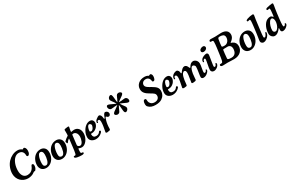

<svg xmlns="http://www.w3.org/2000/svg" viewBox="256 -2635 7177 4701"><g transform="rotate(-30 3844.5 -284.0)"><path d="M326.7 13.2Q269 13.2 217 -8.8Q165 -30.8 127 -68.6Q88.9 -106.4 66.7 -160.2Q44.4 -213.9 44.4 -274.4Q44.4 -365.2 77.4 -447.5Q110.4 -529.8 164.6 -587.4Q218.8 -645 289.8 -679Q360.8 -712.9 435.1 -712.9Q466.8 -712.9 492.4 -705.8Q518.1 -698.7 530.5 -690.2Q543 -681.6 552.7 -674.6Q562.5 -667.5 566.9 -667.5Q572.8 -667.5 582.3 -677.5Q591.8 -687.5 602.1 -687.5Q625.5 -687.5 642.8 -658.7Q660.2 -629.9 660.2 -588.9Q660.2 -527.8 641.1 -496.6Q622.1 -465.3 596.2 -465.3Q573.2 -465.3 567.9 -481.9Q565.4 -489.3 564.9 -505.9Q564.5 -522.5 563.5 -530.3Q558.6 -579.6 525.4 -611.3Q492.2 -643.1 430.2 -643.1Q367.2 -643.1 314.2 -592.8Q261.2 -542.5 231 -457Q200.7 -371.6 200.7 -271.5Q200.7 -178.2 241.2 -121.6Q281.7 -64.9 359.4 -64.9Q386.7 -64.9 411.4 -71.8Q436 -78.6 453.4 -88.1Q470.7 -97.7 486.3 -112.5Q502 -127.4 511 -139.2Q520 -150.9 528.8 -166.7Q537.6 -182.6 540.5 -189.5Q543.5 -196.3 546.9 -205.6Q554.7 -222.7 561.8 -230Q568.8 -237.3 581.1 -237.3Q617.2 -237.3 617.2 -185.1Q617.2 -154.3 606.9 -124.8Q596.7 -95.2 578.6 -75.2Q573.2 -69.3 570.6 -66.7Q567.9 -64 563.2 -61.5Q558.6 -59.1 553.2 -59.1Q550.8 -59.1 545.9 -60.1Q541 -61 536.6 -61Q532.7 -61 516.1 -49.3Q499.5 -37.6 477.5 -23.7Q455.6 -9.8 414.6 1.7Q373.5 13.2 326.7 13.2Z M672.4 -151.4Q672.4 -228 701.7 -293.2Q731 -358.4 781.2 -399.9Q848.1 -454.6 938 -454.6Q1004.9 -454.6 1049.6 -411.4Q1094.2 -368.2 1094.2 -283.7Q1094.2 -205.6 1061.5 -136.7Q1028.8 -67.9 970 -25.9Q911.1 16.1 840.8 16.1Q799.8 16.1 767.1 2.4Q734.4 -11.2 713.9 -34.7Q693.4 -58.1 682.9 -87.9Q672.4 -117.7 672.4 -151.4ZM869.6 -43.5Q896.5 -43.5 917.5 -69.3Q938.5 -95.2 949.5 -134.8Q960.4 -174.3 966.1 -213.4Q971.7 -252.4 971.7 -286.6Q971.7 -343.8 951.9 -369.9Q932.1 -396 904.8 -396Q862.8 -396 839.4 -346.7Q817.9 -307.1 806.9 -250.7Q795.9 -194.3 795.9 -141.6Q795.9 -92.8 807.1 -73.7Q826.2 -43.5 869.6 -43.5Z M1117.2 -151.4Q1117.2 -228 1146.5 -293.2Q1175.8 -358.4 1226.1 -399.9Q1293 -454.6 1382.8 -454.6Q1449.7 -454.6 1494.4 -411.4Q1539.1 -368.2 1539.1 -283.7Q1539.1 -205.6 1506.3 -136.7Q1473.6 -67.9 1414.8 -25.9Q1356 16.1 1285.6 16.1Q1244.6 16.1 1211.9 2.4Q1179.2 -11.2 1158.7 -34.7Q1138.2 -58.1 1127.7 -87.9Q1117.2 -117.7 1117.2 -151.4ZM1314.5 -43.5Q1341.3 -43.5 1362.3 -69.3Q1383.3 -95.2 1394.3 -134.8Q1405.3 -174.3 1410.9 -213.4Q1416.5 -252.4 1416.5 -286.6Q1416.5 -343.8 1396.7 -369.9Q1377 -396 1349.6 -396Q1307.6 -396 1284.2 -346.7Q1262.7 -307.1 1251.7 -250.7Q1240.7 -194.3 1240.7 -141.6Q1240.7 -92.8 1252 -73.7Q1271 -43.5 1314.5 -43.5Z M1654.8 -101.6 1679.2 -308.6Q1681.2 -321.3 1679.4 -326.7Q1677.7 -332 1669.4 -327.1Q1639.2 -307.6 1611.3 -267.6Q1609.4 -265.1 1606.9 -261.5Q1604.5 -257.8 1603 -255.6Q1601.6 -253.4 1599.4 -251.7Q1597.2 -250 1594.7 -250Q1592.8 -250 1591.6 -250.5Q1590.3 -251 1588.9 -252.2Q1587.4 -253.4 1586.4 -254.4Q1585.4 -255.4 1583.7 -258.1Q1582 -260.7 1580.8 -262.7Q1579.6 -264.6 1577.1 -269Q1574.7 -273.4 1573.2 -276.4Q1564.5 -292.5 1564.5 -300.3Q1564.5 -312.5 1580.1 -327.1Q1610.4 -356 1629.4 -370.1Q1648.4 -384.3 1677.7 -402.3Q1689.5 -409.2 1689.9 -417.5Q1691.4 -444.8 1691.9 -470.9Q1692.4 -497.1 1692.1 -512.5Q1691.9 -527.8 1691.4 -542.2Q1690.9 -556.6 1690.9 -559.1Q1690.9 -573.2 1698 -578.6Q1705.1 -584 1721.7 -586.4Q1724.6 -586.9 1744.4 -589.8Q1764.2 -592.8 1779.5 -594.7Q1794.9 -596.7 1804.7 -596.7Q1814.9 -596.7 1820.1 -591.8Q1825.2 -586.9 1825.2 -579.6Q1825.2 -574.7 1821.5 -559.3Q1817.9 -543.9 1812.7 -518.6Q1807.6 -493.2 1804.7 -469.2Q1802.2 -444.8 1807.6 -444.8Q1812 -445.3 1842.8 -451.2Q1873.5 -457 1889.2 -457Q1964.4 -457 2010.3 -406.5Q2056.2 -356 2056.2 -265.1Q2056.2 -215.8 2038.6 -165Q2021 -114.3 1992.9 -75.4Q1964.8 -36.6 1926.8 -12Q1888.7 12.7 1850.6 12.7Q1811 12.7 1783.7 0Q1768.6 -7.3 1761.7 -7.3Q1753.9 -7.3 1752 17.1Q1745.1 92.8 1751 110.4Q1756.3 124 1774.9 126Q1778.3 126.5 1787.1 126.7Q1795.9 127 1799.8 127.9Q1815.9 131.3 1815.9 147.9Q1815.9 163.6 1797.9 171.4Q1779.8 179.2 1749.5 179.2Q1689.9 179.2 1633.8 168.9Q1556.2 155.3 1556.2 123Q1556.2 105 1571.8 101.1Q1576.7 100.1 1587.6 102.3Q1598.6 104.5 1605.5 102.5Q1621.6 99.1 1628.4 65.9Q1643.6 1.5 1654.8 -101.6ZM1835 -43.5Q1857.4 -43.5 1877.4 -64.7Q1897.5 -85.9 1909.9 -116.7Q1922.4 -147.5 1929.7 -179.4Q1937 -211.4 1937 -235.4Q1937 -310.5 1906.2 -346.7Q1874.5 -384.8 1832.5 -384.8Q1815.9 -384.8 1807.9 -382.1Q1799.8 -379.4 1797.9 -375.7Q1795.9 -372.1 1794.9 -363.8L1764.2 -101.1Q1763.2 -84 1770.5 -74.2Q1793.9 -43.5 1835 -43.5Z M2338.4 -452.6Q2374 -452.6 2397 -431.6Q2430.2 -401.9 2430.2 -349.1Q2430.2 -320.3 2413.3 -285.6Q2396.5 -251 2372.1 -226.6Q2309.6 -165 2231.9 -165Q2211.9 -165 2206.1 -162.4Q2200.2 -159.7 2200.2 -148.4Q2200.2 -100.1 2226.1 -72.3Q2245.6 -51.3 2292 -51.3Q2362.3 -51.3 2397.5 -106.9Q2408.2 -125 2418.5 -125Q2428.2 -125 2436 -118.7Q2445.8 -111.8 2445.8 -101.1Q2445.8 -76.2 2401.4 -42.5Q2333 12.7 2245.6 12.7Q2213.9 12.7 2184.6 3.7Q2155.3 -5.4 2131.3 -22.5Q2107.4 -39.6 2093 -67.4Q2078.6 -95.2 2078.6 -129.9Q2078.6 -215.3 2117.2 -287.1Q2154.8 -362.3 2212.2 -407.5Q2269.5 -452.6 2338.4 -452.6ZM2210.9 -222.2Q2222.7 -213.4 2242.7 -213.4Q2263.7 -213.4 2283.2 -232.7Q2302.7 -252 2316.4 -284.2Q2330.6 -318.8 2330.6 -335.9Q2330.6 -359.9 2307.6 -376.5Q2293.5 -388.7 2277.3 -388.7Q2250 -388.7 2225.6 -337.9Q2204.1 -289.6 2204.1 -238.3Q2204.1 -231 2205.1 -228.3Q2206.1 -225.6 2210.9 -222.2Z M2768.6 -451.7Q2797.4 -451.7 2821.8 -428.5Q2846.2 -405.3 2846.2 -373Q2846.2 -350.1 2830.6 -330.3Q2814.9 -310.5 2794.4 -310.5Q2779.3 -310.5 2768.3 -315.9Q2757.3 -321.3 2752.4 -327.9Q2747.6 -334.5 2741.5 -339.8Q2735.4 -345.2 2729 -345.2Q2719.7 -345.2 2711.7 -327.9Q2703.6 -310.5 2689.9 -264.6Q2660.2 -162.6 2660.2 -44.4Q2659.2 -7.8 2631.8 -4.4Q2582.5 5.9 2562 6.3Q2548.8 6.3 2539.3 -0.2Q2529.8 -6.8 2529.8 -17.6Q2529.8 -24.9 2539.3 -70.6Q2548.8 -116.2 2558.3 -179.4Q2567.9 -242.7 2567.9 -292.5Q2567.9 -363.8 2529.3 -364.3Q2516.6 -364.7 2506.3 -358.9Q2496.1 -353 2495.1 -344.2Q2494.6 -338.9 2494.4 -332Q2494.1 -325.2 2494.1 -322.3Q2492.7 -308.6 2478 -309.6Q2462.9 -311.5 2462.9 -331.1Q2462.9 -348.1 2474.4 -369.1Q2485.8 -390.1 2505.4 -405.8Q2565.4 -454.6 2596.7 -454.6Q2620.1 -454.6 2637.7 -426.3Q2641.6 -420.4 2644.8 -413.3Q2647.9 -406.2 2650.4 -398.4Q2652.8 -390.6 2654.5 -384.3Q2656.2 -377.9 2657.5 -369.4Q2658.7 -360.8 2659.4 -356.4Q2660.2 -352.1 2660.9 -344.5Q2661.6 -336.9 2661.6 -335.9Q2664.6 -317.9 2674.8 -317.9Q2680.7 -317.9 2688 -335Q2705.6 -388.7 2724.6 -420.2Q2743.7 -451.7 2768.6 -451.7Z M3187.5 -489.3Q3222.7 -489.3 3253.4 -491.7Q3258.8 -492.2 3294.7 -496.8Q3330.6 -501.5 3353.5 -501.5Q3383.8 -501.5 3404.5 -476.3Q3425.3 -451.2 3425.3 -418Q3425.3 -396.5 3415 -384.3Q3404.8 -372.1 3388.2 -372.1Q3368.7 -372.1 3341.3 -383.1Q3314 -394 3282.7 -409.7Q3251.5 -425.3 3236.8 -430.7Q3211.9 -439.5 3186 -451.2Q3180.7 -453.6 3180.4 -453.4Q3180.2 -453.1 3182.6 -448.2Q3207.5 -405.8 3218.3 -390.6Q3220.2 -387.7 3242.4 -358.4Q3264.6 -329.1 3276.4 -309.1Q3291.5 -281.7 3280.5 -251.7Q3269.5 -221.7 3240.2 -204.6Q3221.2 -193.8 3205.8 -196.3Q3190.4 -198.7 3181.6 -213.4Q3171.9 -230.5 3167.7 -259.8Q3163.6 -289.1 3161.9 -324Q3160.2 -358.9 3157.2 -374.5Q3150.4 -409.7 3149.9 -429.2Q3149.4 -437.5 3144.5 -429.2Q3125 -394 3113.3 -370.6Q3111.3 -366.2 3097.2 -332.5Q3083 -298.8 3071.3 -278.8Q3056.2 -252.4 3023.7 -246.6Q2991.2 -240.7 2963.4 -257.8Q2944.8 -268.6 2939 -283.9Q2933.1 -299.3 2941.9 -313.5Q2951.7 -330.6 2974.6 -348.6Q2997.6 -366.7 3027.1 -386Q3056.6 -405.3 3068.8 -415.5Q3098.6 -440.4 3111.3 -448.7Q3114.7 -451.2 3115.5 -451.9Q3116.2 -452.6 3115 -452.9Q3113.8 -453.1 3108.9 -453.1Q3075.2 -454.1 3043.5 -451.2Q3034.7 -450.7 3000.2 -446Q2965.8 -441.4 2943.4 -441.4Q2913.1 -441.4 2892.1 -466.6Q2871.1 -491.7 2871.1 -524.9Q2871.1 -546.4 2881.3 -558.6Q2891.6 -570.8 2908.2 -570.8Q2927.7 -570.8 2955.1 -560.1Q2982.4 -549.3 3013.7 -533.4Q3044.9 -517.6 3059.6 -512.2Q3083.5 -503.9 3108.9 -492.7Q3114.7 -489.7 3115 -490.5Q3115.2 -491.2 3111.8 -497.6Q3101.1 -518.6 3078.1 -551.8Q3076.7 -553.7 3054 -583.5Q3031.2 -613.3 3019.5 -633.8Q3004.9 -661.1 3015.9 -691.2Q3026.9 -721.2 3055.7 -737.8Q3074.7 -749 3090.3 -746.3Q3106 -743.7 3114.3 -729Q3127.4 -706.1 3132.8 -639.6Q3138.2 -573.2 3139.2 -568.4Q3146 -523.9 3146.5 -516.1Q3147.5 -509.8 3147.9 -509.5Q3148.4 -509.3 3152.3 -515.1Q3167 -540 3182.6 -572.3Q3186 -579.6 3199.7 -612.1Q3213.4 -644.5 3224.6 -664.1Q3239.7 -690.4 3272.5 -696Q3305.2 -701.7 3333 -684.6Q3352.1 -673.8 3357.7 -658.7Q3363.3 -643.6 3354.5 -629.4Q3344.7 -612.3 3321.5 -594Q3298.3 -575.7 3269 -556.6Q3239.7 -537.6 3227.5 -527.3Q3200.7 -504.9 3185.1 -494.6Q3182.1 -492.7 3181.2 -491.9Q3180.2 -491.2 3180.4 -490.5Q3180.7 -489.7 3182.4 -489.5Q3184.1 -489.3 3187.5 -489.3Z M3797.9 -212.4Q3798.8 -205.6 3799.3 -193.4Q3799.8 -181.2 3800.3 -175.3Q3803.2 -143.6 3813 -125Q3852.1 -50.8 3938 -50.8Q4002.9 -50.8 4038.3 -82Q4073.7 -113.3 4073.7 -163.1Q4073.7 -205.6 4045.4 -232.9Q4017.1 -260.3 3933.1 -306.2Q3862.3 -345.2 3824 -393.6Q3785.6 -441.9 3785.6 -507.3Q3785.6 -597.7 3853.3 -657.7Q3920.9 -717.8 4032.2 -717.8Q4060.1 -717.8 4081.3 -712.4Q4102.5 -707 4112.3 -700.9Q4122.1 -694.8 4130.6 -689.5Q4139.2 -684.1 4145 -684.1Q4147.9 -684.1 4160.9 -692.6Q4173.8 -701.2 4183.6 -701.2Q4201.2 -701.2 4216.6 -680.7Q4231.9 -660.2 4231.9 -623.5Q4231.9 -604 4226.8 -579.3Q4221.7 -554.7 4213.9 -540.5Q4205.1 -525.4 4195.8 -518.6Q4186.5 -511.7 4171.4 -511.7Q4149.9 -511.7 4144.5 -527.3Q4142.6 -532.7 4138.4 -559.1Q4134.3 -585.4 4127.4 -596.2Q4094.2 -652.3 4032.2 -652.3Q3974.6 -652.3 3944.8 -622.3Q3915 -592.3 3915 -551.8Q3915 -540 3918.9 -528.8Q3922.9 -517.6 3928.2 -508.5Q3933.6 -499.5 3944.3 -489.5Q3955.1 -479.5 3963.4 -472.7Q3971.7 -465.8 3987.1 -456.3Q4002.4 -446.8 4011.7 -441.4Q4021 -436 4038.8 -426Q4056.6 -416 4064.9 -411.1Q4148.9 -363.3 4182.4 -322.3Q4215.8 -281.2 4215.8 -216.3Q4215.8 -160.6 4189.5 -110.8Q4163.1 -61 4111.8 -26.9Q4046.9 17.6 3928.7 17.6Q3797.9 17.6 3732.4 -57.6Q3709 -82 3709 -124.5Q3709 -236.8 3766.6 -236.8Q3793.5 -236.8 3797.9 -212.4Z M4512.7 -452.6Q4548.3 -452.6 4571.3 -431.6Q4604.5 -401.9 4604.5 -349.1Q4604.5 -320.3 4587.6 -285.6Q4570.8 -251 4546.4 -226.6Q4483.9 -165 4406.2 -165Q4386.2 -165 4380.4 -162.4Q4374.5 -159.7 4374.5 -148.4Q4374.5 -100.1 4400.4 -72.3Q4419.9 -51.3 4466.3 -51.3Q4536.6 -51.3 4571.8 -106.9Q4582.5 -125 4592.8 -125Q4602.5 -125 4610.4 -118.7Q4620.1 -111.8 4620.1 -101.1Q4620.1 -76.2 4575.7 -42.5Q4507.3 12.7 4419.9 12.7Q4388.2 12.7 4358.9 3.7Q4329.6 -5.4 4305.7 -22.5Q4281.7 -39.6 4267.3 -67.4Q4252.9 -95.2 4252.9 -129.9Q4252.9 -215.3 4291.5 -287.1Q4329.1 -362.3 4386.5 -407.5Q4443.8 -452.6 4512.7 -452.6ZM4385.3 -222.2Q4397 -213.4 4417 -213.4Q4438 -213.4 4457.5 -232.7Q4477.1 -252 4490.7 -284.2Q4504.9 -318.8 4504.9 -335.9Q4504.9 -359.9 4481.9 -376.5Q4467.8 -388.7 4451.7 -388.7Q4424.3 -388.7 4399.9 -337.9Q4378.4 -289.6 4378.4 -238.3Q4378.4 -231 4379.4 -228.3Q4380.4 -225.6 4385.3 -222.2Z M4879.9 -353Q4945.8 -452.6 5005.4 -452.6Q5034.7 -452.6 5057.1 -432.4Q5079.6 -412.1 5097.7 -364.3Q5103.5 -348.6 5111.3 -348.6Q5115.2 -348.6 5120.4 -351.8Q5125.5 -355 5127.4 -359.4Q5178.7 -455.6 5256.8 -455.6Q5280.3 -455.6 5308.8 -438.7Q5337.4 -421.9 5354 -394Q5373 -366.2 5373 -321.3Q5373 -280.8 5358.2 -202.4Q5343.3 -124 5343.3 -91.8Q5343.3 -64.9 5366.2 -63Q5394 -61.5 5412.1 -99.1Q5413.6 -103 5415.5 -108.6Q5417.5 -114.3 5418.5 -116.5Q5419.4 -118.7 5422.4 -120.4Q5425.3 -122.1 5429.7 -122.1Q5443.8 -120.1 5443.8 -95.2Q5443.8 -62.5 5388.7 -16.1Q5338.4 26.4 5279.3 26.4Q5253.4 26.4 5237.3 12.9Q5221.2 -0.5 5221.2 -23.9Q5221.2 -53.2 5237.5 -150.9Q5253.9 -248.5 5253.9 -303.2Q5253.9 -322.3 5233.2 -342.8Q5212.4 -363.3 5190.4 -363.3Q5143.6 -363.3 5114.3 -258.8Q5105 -226.6 5100.1 -189.7Q5095.2 -152.8 5087.9 -66.9Q5087.4 -60.1 5086.9 -51.5Q5086.4 -43 5085.9 -37.1Q5085.4 -31.2 5085 -27.8Q5079.1 -6.3 5057.6 -3.4Q5019 4.9 4995.6 4.9Q4976.1 4.9 4967 -0.2Q4958 -5.4 4958 -19Q4958 -34.2 4975.6 -129.6Q4993.2 -225.1 4993.2 -274.4Q4993.2 -351.6 4944.3 -351.6Q4918.5 -351.6 4896 -320.8Q4873.5 -290 4861.3 -244.1Q4840.8 -172.4 4830.1 -41.5Q4828.6 -24.4 4824.2 -15.6Q4819.8 -6.8 4806.6 -3.9Q4782.7 3.4 4758.3 3.4Q4725.1 3.4 4718.8 1.5Q4700.2 -1.5 4700.2 -21.5Q4700.2 -27.8 4710.9 -75.4Q4721.7 -123 4732.4 -186Q4743.2 -249 4743.2 -292.5Q4743.2 -319.3 4733.9 -340.8Q4724.6 -362.3 4706.1 -362.8Q4689 -363.3 4679.2 -356.9Q4668 -348.6 4665.5 -329.1Q4665 -323.2 4665 -316.2Q4665 -309.1 4664.6 -305.2Q4663.6 -300.8 4659.2 -296.6Q4654.8 -292.5 4649.4 -293Q4633.3 -294.4 4633.3 -317.9Q4633.3 -366.7 4675.3 -407.7Q4697.3 -427.7 4728.3 -440.2Q4759.3 -452.6 4783.7 -452.6Q4798.3 -452.6 4812.5 -442.1Q4826.7 -431.6 4835.4 -416.5Q4845.7 -397.5 4851.1 -354Q4853.5 -339.8 4860.8 -339.8Q4866.2 -339.8 4869.6 -341.8Q4873 -343.8 4876.2 -348.1Q4879.4 -352.5 4879.9 -353Z M5540.5 -568.8Q5540.5 -602.5 5572.8 -624.5Q5605 -646.5 5641.1 -646.5Q5667.5 -646.5 5682.4 -632.1Q5697.3 -617.7 5697.3 -594.7Q5697.3 -564 5667.7 -542.2Q5638.2 -520.5 5601.1 -520.5Q5572.3 -520.5 5556.4 -533.4Q5540.5 -546.4 5540.5 -568.8ZM5529.3 -217.3Q5548.3 -307.6 5548.3 -339.4Q5548.3 -364.7 5532.7 -366.2Q5519.5 -367.2 5509.8 -359.9Q5490.7 -345.7 5488.8 -331.1Q5488.3 -328.6 5487.8 -323Q5487.3 -317.4 5486.3 -313Q5485.4 -308.6 5483.9 -306.2Q5480 -299.8 5472.2 -300.8Q5456.5 -302.7 5456.5 -324.2Q5456.5 -362.3 5483.9 -390.6Q5511.2 -418.9 5552.2 -434.6Q5596.7 -451.7 5626.5 -451.7Q5646 -451.7 5658.7 -436.8Q5671.4 -421.9 5671.4 -401.4Q5671.4 -391.6 5670.2 -379.6Q5668.9 -367.7 5667 -355.2Q5665 -342.8 5659.2 -306.2Q5653.3 -269.5 5647.5 -232.4Q5645.5 -217.8 5639.9 -183.3Q5634.3 -148.9 5631.6 -128.9Q5628.9 -108.9 5628.9 -95.7Q5628.9 -67.9 5654.3 -67.9Q5669.9 -67.9 5682.1 -85.4Q5694.3 -103 5696.8 -118.2Q5699.7 -136.2 5711.4 -136.2Q5719.7 -136.2 5726.3 -129.2Q5732.9 -122.1 5732.9 -112.8Q5732.9 -92.8 5718.5 -67.1Q5704.1 -41.5 5675.3 -20Q5629.4 12.7 5584 12.7Q5548.3 12.7 5527.1 -8.1Q5505.9 -28.8 5505.9 -60.5Q5505.9 -105 5529.3 -217.3Z M5972.7 1Q5951.7 1 5907.7 2.9Q5863.8 4.9 5839.4 4.9Q5808.6 4.9 5792.2 -5.9Q5775.9 -16.6 5775.9 -33.7Q5775.9 -54.7 5796.9 -59.1Q5801.8 -60.1 5815.7 -59.3Q5829.6 -58.6 5843.3 -61.5Q5864.7 -67.4 5875.5 -111.3Q5886.2 -155.3 5904.3 -291.5L5924.8 -444.3Q5938 -539.1 5938 -603Q5938 -624.5 5932.1 -634Q5926.3 -643.6 5912.6 -646Q5905.3 -647.5 5891.1 -646.5Q5877 -645.5 5870.6 -647Q5851.6 -650.9 5851.6 -669.9Q5851.6 -687 5865.5 -696.8Q5879.4 -706.5 5901.4 -706.5Q5916.5 -706.5 5957.3 -704.6Q5998 -702.6 6025.4 -702.6Q6056.2 -702.6 6109.4 -706.3Q6162.6 -710 6192.4 -710Q6288.6 -710 6339.4 -670.4Q6390.1 -630.9 6390.1 -555.7Q6390.1 -478 6317.9 -417Q6312.5 -412.1 6301.5 -404.3Q6290.5 -396.5 6285.4 -391.6Q6280.3 -386.7 6280.3 -382.3Q6280.3 -379.4 6286.9 -377Q6293.5 -374.5 6305.4 -370.6Q6317.4 -366.7 6325.7 -362.3Q6370.6 -339.8 6391.6 -304Q6412.6 -268.1 6412.6 -215.3Q6412.6 -170.4 6395 -130.1Q6377.4 -89.8 6345.5 -59.3Q6313.5 -28.8 6264.2 -11Q6214.8 6.8 6154.8 6.8Q6124.5 6.8 6062.7 3.9Q6001 1 5972.7 1ZM6119.1 -397Q6162.1 -397 6194.1 -422.4Q6226.1 -447.8 6240.5 -482.7Q6254.9 -517.6 6254.9 -554.7Q6254.9 -584.5 6243.4 -604.5Q6231.9 -624.5 6210.7 -634Q6189.5 -643.6 6168 -647Q6146.5 -650.4 6118.2 -650.4Q6088.9 -650.4 6078.1 -637.5Q6067.4 -624.5 6064 -598.6Q6050.3 -509.8 6047.9 -490.7Q6043 -445.8 6042 -426.8Q6040.5 -408.7 6057.1 -402.8Q6073.7 -397 6119.1 -397ZM6119.6 -56.2Q6187 -56.2 6225.6 -102.5Q6264.2 -148.9 6264.2 -234.4Q6264.2 -279.8 6237.1 -309.3Q6210 -338.9 6166 -338.9Q6154.8 -338.9 6116.7 -338.1Q6078.6 -337.4 6069.8 -337.4Q6048.8 -337.4 6042 -333.7Q6035.2 -330.1 6033.2 -315.4Q6024.4 -256.3 6021.5 -223.6Q6019.5 -200.7 6016.4 -169.7Q6013.2 -138.7 6011.5 -118.9Q6009.8 -99.1 6009.8 -88.9Q6009.8 -72.8 6034.4 -64.5Q6059.1 -56.2 6119.6 -56.2Z M6449.2 -151.4Q6449.2 -228 6478.5 -293.2Q6507.8 -358.4 6558.1 -399.9Q6625 -454.6 6714.8 -454.6Q6781.7 -454.6 6826.4 -411.4Q6871.1 -368.2 6871.1 -283.7Q6871.1 -205.6 6838.4 -136.7Q6805.7 -67.9 6746.8 -25.9Q6688 16.1 6617.7 16.1Q6576.7 16.1 6543.9 2.4Q6511.2 -11.2 6490.7 -34.7Q6470.2 -58.1 6459.7 -87.9Q6449.2 -117.7 6449.2 -151.4ZM6646.5 -43.5Q6673.3 -43.5 6694.3 -69.3Q6715.3 -95.2 6726.3 -134.8Q6737.3 -174.3 6742.9 -213.4Q6748.5 -252.4 6748.5 -286.6Q6748.5 -343.8 6728.8 -369.9Q6709 -396 6681.6 -396Q6639.6 -396 6616.2 -346.7Q6594.7 -307.1 6583.7 -250.7Q6572.8 -194.3 6572.8 -141.6Q6572.8 -92.8 6584 -73.7Q6603 -43.5 6646.5 -43.5Z M6945.8 -289.6 6965.3 -444.3Q6979.5 -560.5 6978.8 -599.1Q6978 -637.7 6960.9 -637.7Q6950.7 -637.7 6933.8 -632.6Q6917 -627.4 6910.2 -627.4Q6899.9 -627.4 6894.5 -633.3Q6889.2 -639.2 6889.2 -647.9Q6889.2 -660.6 6898.9 -668.9Q6908.7 -677.2 6932.1 -686Q7025.4 -716.3 7084 -716.3Q7098.6 -716.3 7106.7 -709Q7114.7 -701.7 7114.7 -688.5Q7114.7 -674.3 7107.4 -639.4Q7100.1 -604.5 7095.7 -568.8L7061 -296.9Q7043 -159.7 7043 -112.3Q7043 -94.7 7049.3 -87.4Q7055.7 -80.1 7068.4 -80.1Q7084 -80.1 7100.8 -101.6Q7117.7 -123 7130.4 -158.2Q7131.8 -161.6 7133.1 -166.5Q7134.3 -171.4 7135 -173.6Q7135.7 -175.8 7137 -178.2Q7138.2 -180.7 7140.4 -181.6Q7142.6 -182.6 7145.5 -182.6Q7154.3 -182.6 7160.4 -176.5Q7166.5 -170.4 7166.5 -162.6Q7166.5 -128.9 7142.3 -87.6Q7118.2 -46.4 7070.3 -14.2Q7027.3 13.2 6986.3 13.2Q6957.5 13.2 6929.7 -14.6Q6914.1 -29.8 6914.1 -59.1Q6914.1 -77.6 6917.5 -99.9Q6920.9 -122.1 6929.4 -174.1Q6938 -226.1 6945.8 -289.6Z M7431.6 -453.1Q7465.3 -453.1 7488.3 -423.8Q7498 -409.2 7502.4 -409.2Q7512.2 -409.2 7514.2 -428.2L7519.5 -471.7Q7535.6 -604 7528.8 -624Q7525.9 -633.8 7511.7 -633.8Q7505.9 -633.8 7489.3 -629.9Q7472.7 -626 7465.3 -626.5Q7456.1 -627.4 7450.4 -632.8Q7444.8 -638.2 7444.8 -647.9Q7444.8 -673.3 7488.3 -684.1Q7521.5 -692.4 7568.8 -701.2Q7616.2 -710 7635.3 -710Q7659.2 -710 7659.2 -684.6Q7659.2 -666.5 7654.8 -641.6Q7650.4 -616.7 7641.1 -564.2Q7631.8 -511.7 7624 -446.8L7606.4 -302.7Q7592.3 -188 7592.3 -124Q7592.3 -107.9 7596.9 -93.8Q7601.6 -79.6 7610.4 -78.6Q7622.6 -77.6 7635 -87.4Q7647.5 -97.2 7653.8 -111.8Q7655.3 -114.7 7658.2 -123.5Q7660.2 -133.8 7668.5 -133.8Q7675.8 -133.3 7682.4 -126.2Q7689 -119.1 7689 -106.9Q7689 -88.4 7672.9 -66.4Q7656.7 -44.4 7629.4 -24.9Q7583 8.8 7535.6 8.8Q7511.2 8.8 7496.8 -5.4Q7482.4 -19.5 7482.4 -45.4Q7482.4 -53.7 7482.9 -64Q7483.4 -74.2 7483.9 -80.6Q7484.4 -86.9 7484.4 -92.8Q7484.4 -98.6 7483.2 -101.6Q7481.9 -104.5 7479.5 -104.5Q7476.1 -104.5 7469.7 -97.2Q7463.4 -89.8 7453.9 -77.1Q7444.3 -64.5 7437.5 -57.6Q7411.1 -28.8 7377.2 -7.8Q7343.3 13.2 7307.6 13.2Q7261.2 13.2 7225.8 -24.2Q7190.4 -61.5 7190.4 -108.4Q7190.4 -155.3 7200.2 -203.4Q7210 -251.5 7230.2 -296.4Q7250.5 -341.3 7278.6 -376.2Q7306.6 -411.1 7346.4 -432.1Q7386.2 -453.1 7431.6 -453.1ZM7374 -74.2Q7403.8 -74.2 7432.9 -109.4Q7461.9 -144.5 7479.2 -196.3Q7496.6 -248 7496.6 -296.4Q7496.6 -317.9 7491.7 -339.6Q7486.8 -361.3 7473.1 -379.4Q7459.5 -397.5 7439.5 -397.5Q7407.7 -397.5 7377.2 -354.5Q7346.7 -311.5 7329.3 -252.2Q7312 -192.9 7312 -141.6Q7312 -111.8 7327.4 -93Q7342.8 -74.2 7374 -74.2Z"/></g></svg>

Font: Cooper* SemiBold
Style: Italic
Weight: 600
Italic angle: -7°
Designer: Owen Earl
Foundry: indestructible type*
Version: Version 0.001